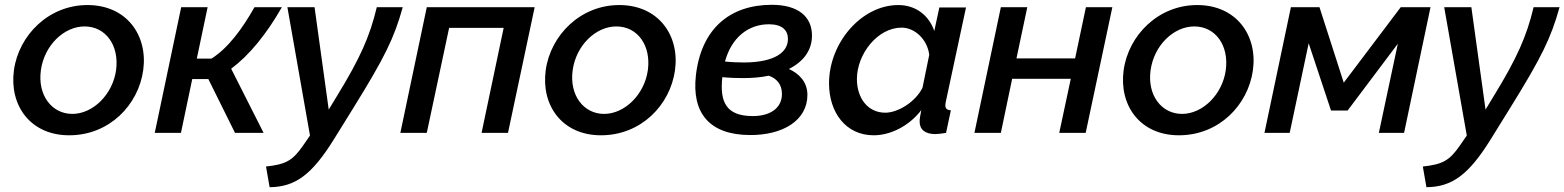

<svg xmlns="http://www.w3.org/2000/svg" viewBox="-20 -553 6510 799"><path d="M268 10C435 10 556 -116 576 -261C596 -406 507 -532 344 -532C182 -532 58 -406 38 -261C18 -116 105 10 268 10ZM281 -79C196 -79 136 -156 150 -260C164 -364 246 -443 332 -443C420 -443 477 -364 463 -261C449 -160 367 -79 281 -79Z M624 0H733L780 -224H847L958 0H1077L942 -267C1016 -322 1088 -409 1153 -523H1039C987 -431 929 -353 860 -309H799L844 -523H734Z M1087 140 1102 226C1209 225 1278 174 1370 26L1450 -103C1582 -316 1620 -394 1656 -523H1548C1519 -402 1480 -313 1382 -153L1348 -97L1289 -523H1176L1270 11L1241 53C1198 115 1170 131 1087 140Z M1646 0H1756L1849 -437H2076L1984 0H2094L2205 -523H1756Z M2481 10C2648 10 2769 -116 2789 -261C2809 -406 2720 -532 2557 -532C2395 -532 2271 -406 2251 -261C2231 -116 2318 10 2481 10ZM2494 -79C2409 -79 2349 -156 2363 -260C2377 -364 2459 -443 2545 -443C2633 -443 2690 -364 2676 -261C2662 -160 2580 -79 2494 -79Z M3263 -266C3325 -297 3359 -345 3359 -405C3359 -485 3300 -533 3192 -533C3015 -533 2898 -431 2876 -240C2858 -83 2932 8 3100 9C3238 10 3340 -52 3340 -158C3340 -212 3306 -246 3263 -266ZM3180 -452C3235 -452 3259 -427 3259 -391C3259 -336 3205 -294 3078 -293C3053 -293 3026 -294 2997 -297C3024 -396 3093 -452 3180 -452ZM3110 -70C3005 -71 2974 -125 2986 -232C3015 -229 3044 -228 3071 -228C3111 -228 3147 -231 3179 -238C3211 -227 3234 -203 3234 -162C3234 -101 3182 -69 3110 -70Z M3430 -206C3430 -86 3499 10 3616 10C3685 10 3763 -28 3814 -95C3809 -72 3807 -57 3807 -47C3807 -14 3830 5 3872 5C3883 5 3898 3 3917 0L3937 -94C3921 -95 3914 -101 3914 -115C3914 -119 3915 -124 3916 -130L4000 -522H3889L3868 -424C3847 -486 3794 -532 3718 -532C3566 -532 3430 -376 3430 -206ZM3819 -188C3790 -129 3717 -84 3664 -84C3591 -84 3546 -145 3546 -224C3546 -328 3632 -438 3732 -438C3787 -438 3839 -389 3847 -325Z M4035 0H4145L4192 -225H4436L4388 0H4498L4609 -523H4499L4454 -310H4210L4255 -523H4145Z M4886 10C5053 10 5174 -116 5194 -261C5214 -406 5125 -532 4962 -532C4800 -532 4676 -406 4656 -261C4636 -116 4723 10 4886 10ZM4899 -79C4814 -79 4754 -156 4768 -260C4782 -364 4864 -443 4950 -443C5038 -443 5095 -364 5081 -261C5067 -160 4985 -79 4899 -79Z M5242 0H5347L5426 -373L5519 -93H5588L5797 -371L5718 0H5823L5933 -523H5809L5572 -209L5471 -523H5352Z M5901 140 5916 226C6023 225 6092 174 6184 26L6264 -103C6396 -316 6434 -394 6470 -523H6362C6333 -402 6294 -313 6196 -153L6162 -97L6103 -523H5990L6084 11L6055 53C6012 115 5984 131 5901 140Z"/></svg>

Font: FIGSv2-sans-serif SmBold Italic
Style: Regular
Weight: 600
Italic angle: -12°
Designer: Matt McInerney, Pablo Impallari, Rodrigo Fuenzalida
Foundry: Matt McInerney, Pablo Impallari, Rodrigo Fuenzalida
Version: Version 4.020;hotconv 1.0.109;makeotfexe 2.5.65596